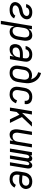

<svg xmlns="http://www.w3.org/2000/svg" viewBox="1755 -2530 990 4540"><g transform="rotate(90 2250.0 -260.0)"><path d="M217 8Q192 8 168.5 5.5Q145 3 123 -4.5Q101 -12 82 -24.5Q63 -37 50 -55.5Q37 -74 32 -97Q27 -120 31 -144Q35 -165 44.5 -184.5Q54 -204 68.5 -221Q83 -238 101.5 -251Q120 -264 140 -273Q160 -282 180.5 -288Q201 -294 222 -298Q243 -302 264 -306Q285 -310 304.5 -320.5Q324 -331 339 -348.5Q354 -366 357 -386Q360 -404 353 -419Q346 -434 332.5 -443Q319 -452 302.5 -455Q286 -458 269 -458Q251 -458 232.5 -454.5Q214 -451 197.5 -441.5Q181 -432 169.5 -416Q158 -400 155 -382Q155 -382 155 -382Q155 -382 155 -382H77Q77 -382 77 -382Q77 -382 77 -382Q80 -403 89 -423.5Q98 -444 112.5 -461.5Q127 -479 145.5 -492.5Q164 -506 184.5 -514Q205 -522 226.5 -525Q248 -528 269 -528Q291 -528 313.5 -525Q336 -522 356 -514.5Q376 -507 393 -493.5Q410 -480 420.5 -461.5Q431 -443 434.5 -421Q438 -399 434 -376Q432 -359 424.5 -342.5Q417 -326 406.5 -311Q396 -296 382 -283.5Q368 -271 352.5 -261Q337 -251 320 -244Q303 -237 286 -232Q269 -227 251.5 -223.5Q234 -220 217 -216.5Q200 -213 182.5 -207.5Q165 -202 149.5 -192Q134 -182 122.5 -167Q111 -152 108 -135Q105 -115 115.5 -99Q126 -83 142.5 -75Q159 -67 178 -64.5Q197 -62 217 -62Q235 -62 254 -65Q273 -68 291 -75.5Q309 -83 324.5 -96.5Q340 -110 349 -128L415 -98Q402 -71 379.5 -49.5Q357 -28 330 -15Q303 -2 274 3Q245 8 217 8Z M472 215 594 -520H672L659 -437Q671 -458 688 -475.5Q705 -493 726 -505Q747 -517 770 -522.5Q793 -528 815 -528Q841 -528 865 -520Q889 -512 905.5 -494Q922 -476 930.5 -453Q939 -430 942 -404.5Q945 -379 943.5 -353Q942 -327 937 -301L918 -181Q914 -158 907 -134.5Q900 -111 888.5 -89.5Q877 -68 860 -49Q843 -30 822 -17Q801 -4 777.5 2Q754 8 730 8Q706 8 683 1Q660 -6 643.5 -21Q627 -36 617 -57.5Q607 -79 603 -102L551 215ZM711 -62Q735 -62 759 -72Q783 -82 800.5 -101Q818 -120 827.5 -144Q837 -168 841 -192L861 -312Q864 -329 865 -346.5Q866 -364 863 -380.5Q860 -397 853.5 -412Q847 -427 835 -438Q823 -449 807 -453.5Q791 -458 774 -458Q750 -458 726 -449.5Q702 -441 684 -423.5Q666 -406 656 -383Q646 -360 642 -337L622 -217Q619 -199 618 -181Q617 -163 619.5 -145.5Q622 -128 628.5 -112Q635 -96 647 -84.5Q659 -73 676 -67.5Q693 -62 711 -62Z M1149 8Q1128 8 1107.5 4Q1087 0 1071 -11Q1055 -22 1044 -38.5Q1033 -55 1028 -74.5Q1023 -94 1022.5 -115Q1022 -136 1026 -157Q1030 -181 1041 -205Q1052 -229 1071.5 -247Q1091 -265 1115 -276.5Q1139 -288 1164 -294.5Q1189 -301 1213.5 -303.5Q1238 -306 1263 -306H1352L1359 -347Q1362 -369 1359.5 -390.5Q1357 -412 1344 -428Q1331 -444 1310.5 -451Q1290 -458 1268 -458Q1248 -458 1228 -453.5Q1208 -449 1190 -437.5Q1172 -426 1160 -407.5Q1148 -389 1145 -370H1067Q1071 -392 1080.5 -413.5Q1090 -435 1104.5 -454Q1119 -473 1138 -488Q1157 -503 1179 -512Q1201 -521 1223.5 -524.5Q1246 -528 1268 -528Q1294 -528 1319.5 -523.5Q1345 -519 1367 -508Q1389 -497 1405.5 -478.5Q1422 -460 1430.5 -437Q1439 -414 1439.5 -388Q1440 -362 1435 -335L1380 0H1301L1317 -94Q1304 -71 1286 -51Q1268 -31 1245.5 -17.5Q1223 -4 1198 2Q1173 8 1149 8ZM1190 -62Q1216 -62 1242.5 -72Q1269 -82 1289 -102Q1309 -122 1319.5 -148Q1330 -174 1334 -200L1340 -236H1263Q1247 -236 1231.5 -235Q1216 -234 1200 -231Q1184 -228 1168.5 -222.5Q1153 -217 1139 -208Q1125 -199 1115.5 -184.5Q1106 -170 1104 -155Q1101 -135 1105 -116.5Q1109 -98 1121.5 -85Q1134 -72 1152.5 -67Q1171 -62 1190 -62Z M1704 8Q1675 8 1647 2Q1619 -4 1596.5 -19Q1574 -34 1559 -56.5Q1544 -79 1537 -106Q1530 -133 1530.5 -161.5Q1531 -190 1536 -219L1556 -339Q1560 -364 1568 -388Q1576 -412 1590.5 -433.5Q1605 -455 1625 -472.5Q1645 -490 1668 -501.5Q1691 -513 1716 -518Q1741 -523 1765 -523Q1791 -523 1816 -516Q1841 -509 1859 -493Q1850 -524 1835 -552.5Q1820 -581 1798 -603.5Q1776 -626 1748 -642.5Q1720 -659 1688 -667L1706 -735Q1752 -725 1791.5 -702.5Q1831 -680 1861 -647.5Q1891 -615 1911 -574.5Q1931 -534 1940.5 -489.5Q1950 -445 1947.5 -397Q1945 -349 1937 -301L1918 -181Q1913 -156 1905 -131Q1897 -106 1882.5 -83.5Q1868 -61 1847.5 -43Q1827 -25 1803.5 -13Q1780 -1 1754.5 3.5Q1729 8 1704 8ZM1705 -62Q1728 -62 1752.5 -70.5Q1777 -79 1795.5 -97Q1814 -115 1824.5 -138Q1835 -161 1840 -185L1860 -306Q1863 -324 1863.5 -341.5Q1864 -359 1861 -376Q1858 -393 1850.5 -408Q1843 -423 1830.5 -433.5Q1818 -444 1801.5 -448.5Q1785 -453 1767 -453Q1751 -453 1734.5 -449.5Q1718 -446 1703 -438Q1688 -430 1675.5 -417.5Q1663 -405 1654 -390.5Q1645 -376 1640 -360Q1635 -344 1633 -328L1613 -208Q1610 -190 1609 -172.5Q1608 -155 1611 -138.5Q1614 -122 1621.5 -107Q1629 -92 1641.5 -81.5Q1654 -71 1670.5 -66.5Q1687 -62 1705 -62Z M2213 8Q2183 8 2154.5 2.5Q2126 -3 2102.5 -17.5Q2079 -32 2062.5 -54.5Q2046 -77 2038.5 -104Q2031 -131 2031 -160.5Q2031 -190 2036 -219L2056 -339Q2060 -364 2068 -388.5Q2076 -413 2090 -435.5Q2104 -458 2124 -476.5Q2144 -495 2168 -507Q2192 -519 2217 -523.5Q2242 -528 2267 -528Q2292 -528 2316.5 -524.5Q2341 -521 2362.5 -511.5Q2384 -502 2401.5 -486Q2419 -470 2429 -449Q2439 -428 2442 -403.5Q2445 -379 2440 -354Q2440 -353 2440 -351.5Q2440 -350 2439 -349H2362Q2362 -350 2362 -350.5Q2362 -351 2362 -352Q2366 -374 2361.5 -395Q2357 -416 2343.5 -431Q2330 -446 2309.5 -452Q2289 -458 2267 -458Q2243 -458 2218 -448.5Q2193 -439 2174.5 -420Q2156 -401 2146.5 -376.5Q2137 -352 2133 -328L2113 -208Q2110 -190 2109 -172Q2108 -154 2112 -137Q2116 -120 2124.5 -105Q2133 -90 2146.5 -80Q2160 -70 2177 -66Q2194 -62 2213 -62Q2235 -62 2257.5 -69Q2280 -76 2299 -91Q2318 -106 2331.5 -126Q2345 -146 2353 -168L2422 -143Q2410 -112 2389.5 -82.5Q2369 -53 2340.5 -32Q2312 -11 2278.5 -1.5Q2245 8 2213 8Z M2523 0 2609 -520H2688L2649 -287L2871 -520H2973L2747 -283L2887 0H2802L2772 -59L2691 -225L2628 -159L2602 0Z M3164 8Q3138 8 3114 -0.5Q3090 -9 3074 -27Q3058 -45 3050 -68Q3042 -91 3039 -116Q3036 -141 3038 -167Q3040 -193 3044 -219L3094 -520H3172L3121 -208Q3118 -191 3117 -174Q3116 -157 3118.5 -140.5Q3121 -124 3127 -109Q3133 -94 3144.5 -83Q3156 -72 3172 -67Q3188 -62 3205 -62Q3228 -62 3251 -70.5Q3274 -79 3291.5 -97Q3309 -115 3318.5 -137.5Q3328 -160 3331 -183L3387 -520H3466L3380 0H3301L3315 -82Q3303 -62 3286.5 -44.5Q3270 -27 3250 -15Q3230 -3 3207.5 2.5Q3185 8 3164 8Z M3492 0 3578 -520H3657L3649 -476Q3656 -487 3664.5 -497Q3673 -507 3683.5 -514Q3694 -521 3706.5 -524.5Q3719 -528 3731 -528Q3731 -528 3731 -528Q3731 -528 3731 -528Q3746 -528 3759.5 -522.5Q3773 -517 3781.5 -506.5Q3790 -496 3794.5 -482Q3799 -468 3801 -454Q3807 -468 3815.5 -481.5Q3824 -495 3836 -506Q3848 -517 3863 -522.5Q3878 -528 3893 -528Q3893 -528 3893 -528Q3893 -528 3893 -528Q3909 -528 3922.5 -522Q3936 -516 3945 -504.5Q3954 -493 3958 -478.5Q3962 -464 3963.5 -449Q3965 -434 3963.5 -418.5Q3962 -403 3959 -387L3895 0H3817L3883 -400Q3885 -410 3885 -420Q3885 -430 3881.5 -438.5Q3878 -447 3870 -452.5Q3862 -458 3852 -458Q3839 -458 3828 -448Q3817 -438 3810.5 -425.5Q3804 -413 3800.5 -400Q3797 -387 3795 -374L3733 0H3654L3721 -400Q3722 -410 3722 -420Q3722 -430 3718.5 -438.5Q3715 -447 3707 -452.5Q3699 -458 3689 -458Q3676 -458 3665 -448Q3654 -438 3648 -425.5Q3642 -413 3638.5 -400Q3635 -387 3633 -374L3571 0Z M4218 8Q4188 8 4159.5 2.5Q4131 -3 4106.5 -17Q4082 -31 4065 -53.5Q4048 -76 4039.5 -103Q4031 -130 4031 -159.5Q4031 -189 4036 -219L4056 -339Q4060 -364 4068.5 -389Q4077 -414 4091.5 -436.5Q4106 -459 4126.5 -477.5Q4147 -496 4171.5 -507.5Q4196 -519 4221.5 -523.5Q4247 -528 4272 -528Q4297 -528 4321.5 -524Q4346 -520 4367.5 -510.5Q4389 -501 4406 -485Q4423 -469 4433 -448Q4443 -427 4447 -402.5Q4451 -378 4447 -353Q4444 -333 4434 -313Q4424 -293 4409 -276.5Q4394 -260 4375 -248.5Q4356 -237 4335.5 -230Q4315 -223 4294 -220.5Q4273 -218 4252 -218Q4218 -218 4183.5 -219.5Q4149 -221 4116 -227L4113 -208Q4110 -189 4109.5 -171Q4109 -153 4113 -135.5Q4117 -118 4126.5 -103.5Q4136 -89 4150.5 -79.5Q4165 -70 4182.5 -66Q4200 -62 4218 -62Q4238 -62 4257.5 -66Q4277 -70 4295 -80.5Q4313 -91 4327.5 -106.5Q4342 -122 4352 -140L4416 -108Q4402 -82 4380.5 -59Q4359 -36 4332 -20.5Q4305 -5 4276 1.5Q4247 8 4218 8ZM4263 -286Q4280 -286 4297.5 -290Q4315 -294 4330.5 -304.5Q4346 -315 4356.5 -331Q4367 -347 4370 -364Q4374 -384 4367.5 -403.5Q4361 -423 4346.5 -435.5Q4332 -448 4312.5 -453Q4293 -458 4272 -458Q4256 -458 4238.5 -455Q4221 -452 4205.5 -443.5Q4190 -435 4177 -422Q4164 -409 4155 -393.5Q4146 -378 4140.5 -361.5Q4135 -345 4133 -328L4127 -297Q4144 -294 4161 -292.5Q4178 -291 4195 -290.5Q4212 -290 4229 -288Q4246 -286 4263 -286Z"/></g></svg>

Font: Iosevka SS04
Style: Italic
Weight: 400
Italic angle: -9°
Monospace: yes
Designer: Belleve Invis
Foundry: Belleve Invis
Version: Version 19.0.0; ttfautohint (v1.8.4)